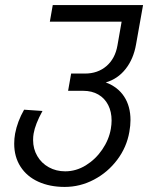

<svg xmlns="http://www.w3.org/2000/svg" viewBox="-20 -570 640 757"><path d="M36 -3.5Q36 -23.5 39.5 -43Q48.5 -91 75 -137.5L147.5 -132.5Q119 -81 112.5 -43Q110.5 -31.5 110.5 -18Q110.5 17 127 45.2Q143.5 73.5 172.5 89.5Q201.5 105.5 237 105.5Q280 105.5 318.5 81.8Q357 58 383.2 19.5Q409.5 -19 417 -62Q420 -79.5 420 -95Q420 -129.5 406.5 -156Q393 -182.5 367.8 -197.2Q342.5 -212 307.5 -212H248.5L260.5 -280H315Q365.5 -280 399.8 -309.5Q434 -339 443 -390.5L459.5 -484.5H176.5L188 -550H544L516.5 -395.5Q506.5 -337.5 475.2 -298Q444 -258.5 397 -245Q444.5 -227.5 469.5 -189.2Q494.5 -151 494.5 -96.5Q494.5 -75 490 -50Q479.5 10.5 442.2 60Q405 109.5 350.5 138.2Q296 167 235 167Q176.5 167 131.2 146.5Q86 126 61 87.2Q36 48.5 36 -3.5Z"/></svg>

Font: JuliaMono Light
Style: Italic
Weight: 300
Italic angle: -9°
Monospace: yes
Designer: cormullion
Foundry: corm
Version: Version 0.054; ttfautohint (v1.8.4)